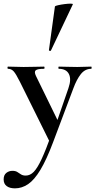

<svg xmlns="http://www.w3.org/2000/svg" viewBox="-59 -751 522 1052"><path d="M441 -386Q443 -386 443 -380Q443 -374 441 -374Q407 -374 384 -345Q361 -316 343 -267L232 28Q196 124 162.5 179.5Q129 235 95 258Q61 281 23 281Q-6 281 -22.5 268.5Q-39 256 -39 232Q-39 208 -24.5 196.5Q-10 185 9 185Q26 185 36 191.5Q46 198 56 204.5Q66 211 82 211Q106 211 126 190.5Q146 170 169 120.5Q192 71 223 -15L220 40L50 -303Q28 -347 15.5 -360.5Q3 -374 -15 -374Q-18 -374 -18 -380Q-18 -386 -15 -386Q5 -386 27.5 -385Q50 -384 70 -384Q106 -384 133 -385Q160 -386 182 -386Q185 -386 185 -380Q185 -374 182 -374Q147 -374 137 -366Q127 -358 138 -335L265 -75L229 -16L316 -268Q333 -317 318.5 -345.5Q304 -374 263 -374Q261 -374 261 -380Q261 -386 263 -386Q287 -386 308.5 -385Q330 -384 364 -384Q388 -384 403.5 -385Q419 -386 441 -386ZM220 -474Q219 -471 213.5 -472.5Q208 -474 209 -476L242 -716Q244 -719 259.5 -722.5Q275 -726 294.5 -728.5Q314 -731 328 -731Q342 -731 340 -727Z"/></svg>

Font: Cormorant Light
Style: Bold
Weight: 700
Version: Version 4.000